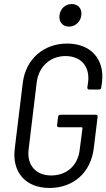

<svg xmlns="http://www.w3.org/2000/svg" viewBox="-20 -924 528 952"><path d="M322 -792C353 -792 380 -816 383 -848C388 -881 367 -904 336 -904C304 -904 279 -881 275 -848C271 -816 290 -792 322 -792ZM225 8C342 8 430 -66 445 -189L464 -345C465 -351 462 -355 456 -355H279C273 -355 269 -351 268 -345L263 -303C262 -297 266 -293 272 -293H385C387 -293 389 -291 389 -289L375 -180C366 -103 310 -54 234 -54C157 -54 112 -106 122 -184L162 -516C172 -594 229 -646 305 -646C382 -646 426 -594 417 -518L413 -490C413 -484 416 -480 422 -480H471C477 -480 481 -484 482 -490L486 -518C499 -631 430 -708 313 -708C196 -708 108 -631 93 -514L53 -186C39 -69 108 8 225 8Z"/></svg>

Font: Barlow Semi Condensed
Style: Italic
Weight: 400
Width: 4
Italic angle: -7°
Designer: Jeremy Tribby
Foundry: Tribby Type
Version: Version 1.422;hotconv 1.0.109;makeotfexe 2.5.65596